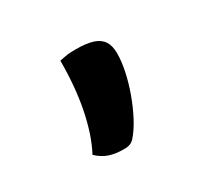

<svg xmlns="http://www.w3.org/2000/svg" viewBox="-89 -358 778 708"><g transform="rotate(-30 300.0 -4.0)"><path d="M261 200Q225 200 199 191Q173 182 150 160Q168 126 181 86.5Q194 47 203 2Q212 -43 216.5 -93.5Q221 -144 221 -200Q236 -203 247 -205Q258 -207 269 -207.5Q280 -208 292 -208Q337 -208 364 -199Q391 -190 403.5 -170.5Q416 -151 416 -119Q416 -85 407 -43Q398 -1 382.5 41.5Q367 84 347.5 121Q328 158 306 183Q298 192 288 196Q278 200 261 200Z"/></g></svg>

Font: Recursive Monospace Casual ExtraBold
Style: Regular
Weight: 800
Version: Version 1.047